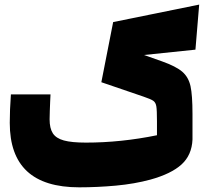

<svg xmlns="http://www.w3.org/2000/svg" viewBox="-20 -739 899 826"><path d="M627 33.7Q558.6 52.2 478.3 59.6Q397.9 66.9 320.8 66.9Q170.9 66.9 96.4 -2.2Q22 -71.3 22 -210.4Q22 -265.6 26.9 -333H197.3L195.8 -301.8Q195.3 -288.1 194.3 -262.9Q193.4 -237.8 193.4 -225.6Q193.4 -187 207.3 -165.5Q221.2 -144 254.6 -134.8Q288.1 -125.5 349.6 -125.5Q500.5 -125.5 655.3 -157.2V-216.8Q655.3 -264.6 652.6 -281.2Q649.9 -297.9 639.6 -305.2Q629.4 -312.5 597.7 -323.2L416 -385.3L466.8 -644L836.9 -719.2L820.8 -525.4L599.6 -502.4L676.8 -475.1Q737.3 -453.6 764.2 -430.4Q791 -407.2 799.6 -368.4Q808.1 -329.6 808.1 -249V-138.7Q805.2 -71.8 761 -31.5Q716.8 8.8 627 33.7Z"/></svg>

Font: SG Kara Bold
Style: Regular
Weight: 400
Designer: Damoon Khanjanzadeh
Version: Version 1.000